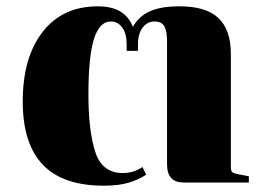

<svg xmlns="http://www.w3.org/2000/svg" viewBox="-20 -578 836 608"><path d="M469 -510Q447 -510 432 -491Q417 -472 417 -438V-417H381V-438Q381 -472 367 -491Q353 -510 331 -510Q295 -510 277.5 -454.5Q260 -399 260 -278Q260 -165 281.5 -97.5Q303 -30 369 -30Q403 -30 431 -49L443 -25Q419 -9 387.5 0.5Q356 10 309 10Q179 10 115.5 -56.5Q52 -123 52 -257Q52 -396 115 -477Q178 -558 290 -558Q332 -558 359.5 -542.5Q387 -527 401 -493Q419 -526 454 -542Q489 -558 548 -558Q633 -558 672 -520.5Q711 -483 711 -408V-48Q711 -37 715.5 -33Q720 -29 735 -26L768 -20V0H562Q509 0 509 -57V-446Q509 -479 500.5 -494.5Q492 -510 469 -510Z"/></svg>

Font: Chonburi
Style: Regular
Weight: 400
Designer: Thanarat Vachiruckul and Stawix Ruecha
Foundry: Cadson Demak & Katatrad
Version: Version 1.000